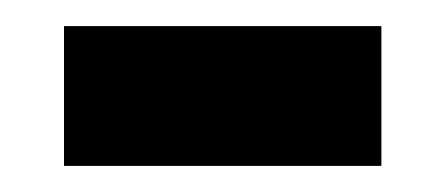

<svg xmlns="http://www.w3.org/2000/svg" viewBox="-20 -342 342 147"><path d="M29 -215V-322H272V-215Z"/></svg>

Font: Noto Sans Condensed SemiBold
Style: Regular
Weight: 600
Width: 3
Designer: Monotype Design Team
Foundry: Monotype Imaging Inc.
Version: Version 2.013; ttfautohint (v1.8.4.7-5d5b)